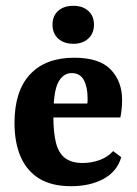

<svg xmlns="http://www.w3.org/2000/svg" viewBox="-20 -632 471 662"><path d="M30 -208Q30 -318 83.5 -375.5Q137 -433 236 -433Q323 -433 362 -392Q401 -351 401 -288Q401 -273 399.5 -257Q398 -241 395 -227H120V-275H281Q282 -280 282 -284Q282 -288 282 -294Q282 -332 269 -356Q256 -380 227 -380Q198 -380 181 -348.5Q164 -317 164 -231Q164 -175 173 -139.5Q182 -104 204.5 -87Q227 -70 265 -70Q295 -70 323 -80Q351 -90 370 -111L398 -90Q384 -41 337.5 -15.5Q291 10 225 10Q158 10 115 -16.5Q72 -43 51 -92Q30 -141 30 -208ZM304 -547Q304 -517 284.5 -499Q265 -481 233 -481Q200 -481 180.5 -499Q161 -517 161 -547Q161 -577 180.5 -594.5Q200 -612 233 -612Q265 -612 284.5 -594.5Q304 -577 304 -547Z"/></svg>

Font: Rasa
Style: Regular
Weight: 400
Designer: Anna Giedrys (Yrsa+Rasa design), David Brezina (Yrsa art-direction, Rasa art-direction, design)
Foundry: Rosetta Type Foundry
Version: Version 2.004